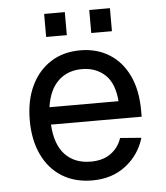

<svg xmlns="http://www.w3.org/2000/svg" viewBox="-52 -755 704 814"><g transform="rotate(-5 300.0 -348.5)"><path d="M309 12Q234 12 179.5 -22Q125 -56 95.5 -118.5Q66 -181 66 -265Q66 -349 95.5 -411Q125 -473 178.5 -507.5Q232 -542 305 -542Q374 -542 427 -509.5Q480 -477 510 -415Q540 -353 540 -264V-239H154Q159 -154 199.5 -111Q240 -68 309 -68Q361 -68 394.5 -92.5Q428 -117 441 -157L531 -150Q510 -79 451.5 -33.5Q393 12 309 12ZM154 -313H448Q442 -390 403 -426Q364 -462 305 -462Q244 -462 204.5 -424.5Q165 -387 154 -313ZM166 -611V-709H254V-611ZM358 -611V-709H446V-611Z"/></g></svg>

Font: Geist Mono
Style: Regular
Weight: 400
Monospace: yes
Designer: Basement.studio, Andrés Briganti, Mateo Zaragoza
Foundry: Basement.studio, Vercel, Andrés Briganti, Guido Ferreyra, Mateo Zaragoza
Version: Version 1.500; ttfautohint (v1.8.4.7-5d5b)